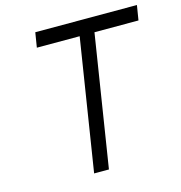

<svg xmlns="http://www.w3.org/2000/svg" viewBox="-108 -829 875 927"><g transform="rotate(-15 329.5 -366.0)"><path d="M139 -658H353L249 0H323L427 -658H647L659 -732H151Z"/></g></svg>

Font: Exo
Style: Regular Italic
Weight: 400
Designer: Natanael Gama
Version: Version 1.00